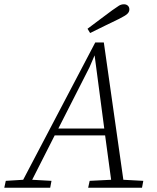

<svg xmlns="http://www.w3.org/2000/svg" viewBox="-47 -875 734 895"><path d="M370 -561 225 -276H439L394 -617ZM-27 0 -20 -32 61 -37 397 -677H437L528 -37L621 -32L615 0H364L371 -32L471 -37L443 -244H208L103 -37L193 -32L187 0ZM361 -741Q390 -763 419 -784.5Q448 -806 476 -827Q497 -842 507.5 -848.5Q518 -855 531 -855Q542 -855 549 -848.5Q556 -842 556 -831Q556 -819 546 -810Q536 -801 508 -787Q475 -771 441 -754.5Q407 -738 373 -721Z"/></svg>

Font: Source Serif 4 SmText Light
Style: Italic
Weight: 300
Italic angle: -12°
Designer: Frank Grießhammer
Foundry: Adobe
Version: Version 4.005;hotconv 1.1.0;makeotfexe 2.6.0